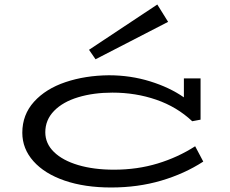

<svg xmlns="http://www.w3.org/2000/svg" viewBox="-20 -819 1019 852"><path d="M882 -102Q799 -48 695.5 -17.5Q592 13 473 13Q356 13 267 -17.5Q178 -48 128.5 -103.5Q79 -159 79 -230Q79 -310 131 -367.5Q183 -425 270.5 -454.5Q358 -484 463 -485Q559 -485 646 -458Q733 -431 796 -387V-471H870V-288L833 -281Q765 -345 673.5 -376.5Q582 -408 479 -408Q395 -408 327 -387.5Q259 -367 220 -327Q181 -287 181 -232Q181 -182 219.5 -144.5Q258 -107 327 -86.5Q396 -66 486 -66Q589 -66 679.5 -93.5Q770 -121 846 -170ZM404 -556 726 -722 678 -799 375 -598Z"/></svg>

Font: BioRhyme Expanded
Style: Regular
Weight: 400
Width: 7
Designer: Aoife Mooney
Foundry: Aoife Mooney Type
Version: Version 1.000